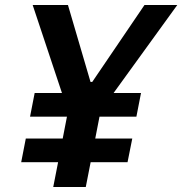

<svg xmlns="http://www.w3.org/2000/svg" viewBox="-20 -750 731 770"><path d="M491.5 -99.5 510.5 -194.5H362L379 -282H527L545.5 -377H435.5L691 -730H559.5L350 -421.5H343L252.5 -730H111L228.5 -377H119L100.5 -282H248.5L231.5 -194.5H83.5L65 -99.5H213L193.5 0H324L343.5 -99.5Z"/></svg>

Font: Monaspace Neon SemiBold
Style: Italic
Weight: 600
Italic angle: -11°
Designer: Riley Cran & the Lettermatic Team
Foundry: Lettermatic
Version: Version 1.200 (Monaspace Neon)